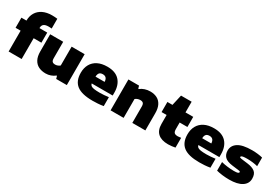

<svg xmlns="http://www.w3.org/2000/svg" viewBox="58 -1884 4258 2960"><g transform="rotate(30 2187.5 -403.5)"><path d="M115 0V-370H25V-550H115Q115 -631 151.2 -691.2Q187.5 -751.5 255.5 -784.8Q323.5 -818 418 -818Q447.5 -818 468 -816.5Q488.5 -815 513 -812V-638Q498 -639.5 485.2 -640.2Q472.5 -641 458 -641Q399.5 -641 373.2 -619.2Q347 -597.5 347 -557V-550H485V-370H347V0Z M776 9Q705.5 9 651.5 -17.2Q597.5 -43.5 567.2 -99.8Q537 -156 537 -246V-550H769V-259Q769 -215.5 785.8 -199.2Q802.5 -183 833 -183Q858 -183 881 -192Q904 -201 919 -215V-550H1151V0H962L948 -48H940Q906.5 -21 864.2 -6Q822 9 776 9Z M1614 11Q1420 11 1331 -58Q1242 -127 1242 -273Q1242 -359.5 1277.8 -423.8Q1313.5 -488 1383 -523.5Q1452.5 -559 1554 -559Q1698 -559 1771 -480Q1844 -401 1844 -265V-214H1470.5Q1474.5 -191 1491 -177.2Q1507.5 -163.5 1545.2 -157.2Q1583 -151 1651 -151Q1685.5 -151 1727 -154.5Q1768.5 -158 1806 -163V-4Q1753 5 1705 8Q1657 11 1614 11ZM1550 -423Q1509.5 -423 1490 -401.5Q1470.5 -380 1469 -334H1631Q1627.5 -423 1550 -423Z M1930 0V-550H2119L2133 -502H2143Q2175.5 -529 2221 -544Q2266.5 -559 2319 -559Q2386 -559 2438 -532.8Q2490 -506.5 2519.5 -450.2Q2549 -394 2549 -304V0H2317V-291Q2317 -334.5 2300 -350.8Q2283 -367 2250 -367Q2224 -367 2200.5 -358.2Q2177 -349.5 2162 -335V0Z M2958 11Q2838 11 2776 -44.8Q2714 -100.5 2714 -212V-370H2624V-550H2714L2757 -740H2946V-550H3084V-370H2946V-256Q2946 -206.5 2964.5 -188.8Q2983 -171 3027 -171Q3049.5 -171 3084 -177V-3Q3059.5 2 3024.5 6.5Q2989.5 11 2958 11Z M3513 11Q3319 11 3230 -58Q3141 -127 3141 -273Q3141 -359.5 3176.8 -423.8Q3212.5 -488 3282 -523.5Q3351.5 -559 3453 -559Q3597 -559 3670 -480Q3743 -401 3743 -265V-214H3369.5Q3373.5 -191 3390 -177.2Q3406.5 -163.5 3444.2 -157.2Q3482 -151 3550 -151Q3584.5 -151 3626 -154.5Q3667.5 -158 3705 -163V-4Q3652 5 3604 8Q3556 11 3513 11ZM3449 -423Q3408.5 -423 3389 -401.5Q3369.5 -380 3368 -334H3530Q3526.5 -423 3449 -423Z M4046 11Q3984.5 11 3924.5 3.8Q3864.5 -3.5 3817 -16V-169Q3864.5 -156.5 3924 -148.8Q3983.5 -141 4042 -141Q4093 -141 4111.5 -148.2Q4130 -155.5 4130 -168Q4130 -176.5 4124.5 -180.8Q4119 -185 4100 -187L3982 -202Q3882.5 -215 3842.2 -257Q3802 -299 3802 -368Q3802 -456 3881 -507.5Q3960 -559 4130 -559Q4179.5 -559 4231 -553Q4282.5 -547 4317 -537V-384Q4282.5 -394 4231.2 -400.5Q4180 -407 4132 -407Q4083 -407 4059 -402.8Q4035 -398.5 4027.5 -391.8Q4020 -385 4020 -378Q4020 -371.5 4026.2 -367.5Q4032.5 -363.5 4051 -361L4169 -346Q4253 -335.5 4300.5 -299.5Q4348 -263.5 4348 -178Q4348 -89.5 4269.8 -39.2Q4191.5 11 4046 11Z"/></g></svg>

Font: Encode Sans Expanded Expanded Black
Style: Regular
Weight: 900
Width: 7
Designer: Multiple Designers
Foundry: Impallari Type
Version: Version 3.000; ttfautohint (v1.8.3) -l 8 -r 50 -G 200 -x 14 